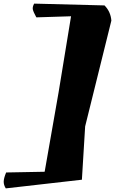

<svg xmlns="http://www.w3.org/2000/svg" viewBox="-22 -933 683 1062"><path d="M449 -234 431 61 10 109Q-2 90 -1.5 71Q-1 52 12 21L225 17L302 -422L371 -843L179 -837Q162 -868 159.5 -881.5Q157 -895 167 -913L556 -903Q590 -869 594 -819Z"/></svg>

Font: Tillana
Style: Bold
Weight: 700
Designer: Lipi Raval (Devanagari, Latin), Jonny Pinhorn (Latin)
Foundry: Indian Type Foundry
Version: Version 2.002;PS 1.0;hotconv 1.0.79;makeotf.lib2.5.61930; tt